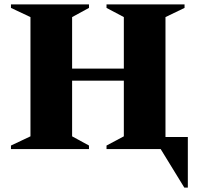

<svg xmlns="http://www.w3.org/2000/svg" viewBox="-20 -680 907 876"><path d="M30 0V-16L119 -58V-602L30 -644V-660H386V-644L309 -602V-367H545V-602L466 -644V-660H822V-644L735 -602V-55H837V176H821L713 0H466V-16L545 -58V-312H309V-58L386 -16V0Z"/></svg>

Font: Spectral ExtraBold
Style: Regular
Weight: 800
Designer: Jean-Baptiste Levee
Foundry: Production Type
Version: Version 2.001